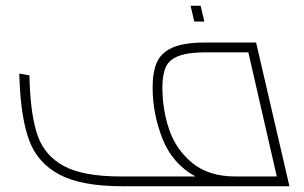

<svg xmlns="http://www.w3.org/2000/svg" viewBox="-20 -648 1059 668"><path d="M987 0H407Q263 0 187 -40.5Q111 -81 82 -158.5Q53 -236 48 -368L47 -392L82 -386Q83 -378 83 -365Q87 -244 111.5 -175Q136 -106 203 -70Q270 -34 402 -34H660Q580 -78 545.5 -165Q511 -252 511 -344Q511 -397 525.5 -430.5Q540 -464 579.5 -482Q619 -500 693 -500H871ZM943 -34 844 -466H698Q634 -466 601 -453Q568 -440 556.5 -414Q545 -388 545 -343Q545 -267 568.5 -197.5Q592 -128 649 -81Q706 -34 800 -34ZM643 -628H678L691 -573H656Z"/></svg>

Font: Cairo ExtraLight
Style: Italic
Weight: 275
Italic angle: -13°
Designer: Mohamed Gaber, Accademia di Belle Arti di Urbino and others
Foundry: Kief Type Foundry, Accademia di Belle Arti di Urbino and others
Version: Version 3.011